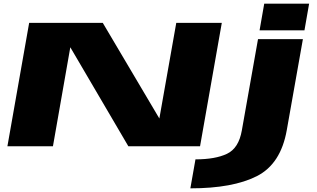

<svg xmlns="http://www.w3.org/2000/svg" viewBox="-20 -800 1736 1050"><path d="M20.5 0 139.5 -675H542L851.5 -152L944 -675H1193L1074 0H682L364.5 -541.5L269.5 0ZM1021 230 1049 71.5Q1157.5 71.5 1221.5 41Q1285.5 10.5 1302.5 -86.5L1391 -586H1636.5L1548.5 -89.5Q1516 96.5 1384.8 163.2Q1253.5 230 1021 230ZM1425 -780H1670.5L1645 -634H1399.5Z"/></svg>

Font: Anybody UltraExpanded ExtraBold
Style: Italic
Weight: 800
Width: 9
Italic angle: -10°
Designer: Tyler Finck
Foundry: Etcetera Type Company
Version: Version 1.010; ttfautohint (v1.8.3) -l 8 -r 50 -G 200 -x 14 